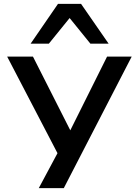

<svg xmlns="http://www.w3.org/2000/svg" viewBox="-20 -790 718 990"><path d="M180 180 302 -48V49L17 -498H150L343 -117H342L532 -498H659L309 180ZM138 -565 279 -770H398L540 -565H446L339 -697L232 -565Z"/></svg>

Font: Nunito Sans 7pt Expanded SemiBold
Style: Regular
Weight: 600
Width: 7
Designer: Vernon Adams
Foundry: Vernon Adams
Version: Version 3.101;gftools[0.9.27]